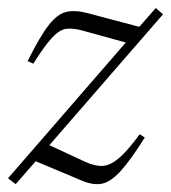

<svg xmlns="http://www.w3.org/2000/svg" viewBox="-22 -460 436 490"><path d="M-1.5 -5 299 -351.5 188.5 -382Q164.5 -388.5 147.5 -386.5Q130.5 -384.5 111.5 -364.5Q92.5 -344.5 63 -297.5L48.5 -304Q79.5 -366.5 101.8 -395.2Q124 -424 146.8 -429.5Q169.5 -435 201.5 -426.5L333.5 -391.5L375.5 -439.5L394 -423.5L104 -89.5L194.5 -47.5Q218 -36.5 237.5 -36.5Q257 -36.5 279.8 -55Q302.5 -73.5 334.5 -117.5L347.5 -109Q310.5 -50 285 -22.5Q259.5 5 237.2 9Q215 13 187 1L69 -48.5L18 10Z"/></svg>

Font: Newsreader Text Light
Style: Italic
Weight: 300
Italic angle: -17°
Designer: Hugues Gentile
Foundry: Production Type
Version: Version 1.001